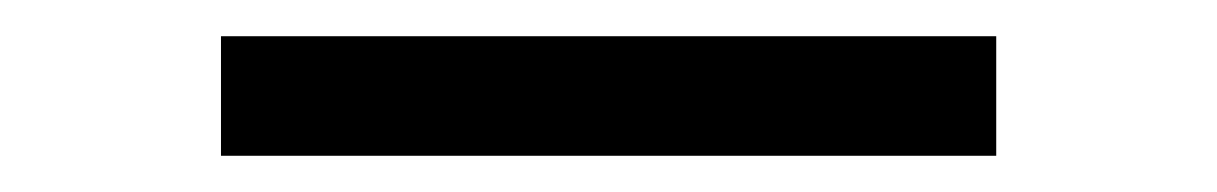

<svg xmlns="http://www.w3.org/2000/svg" viewBox="-20 71 672 106"><path d="M102 157H530V91H102Z"/></svg>

Font: RazerF5
Style: Regular
Weight: 400
Foundry: Razer Inc.
Version: Version 2